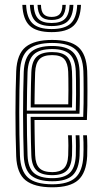

<svg xmlns="http://www.w3.org/2000/svg" viewBox="-20 -774 424 801"><path d="M198.3 7.4Q123.9 7.4 87.2 -21.5Q50.4 -50.5 47.6 -121.9Q45.9 -166.1 45.2 -212.3Q44.4 -258.4 44.5 -304.5Q44.5 -350.5 45.3 -394.2Q46.2 -438 47.6 -477Q50.9 -549 87.3 -578.2Q123.8 -607.4 197.5 -607.4Q271.9 -607.4 306.2 -577.9Q340.5 -548.3 343.7 -478.5Q344.1 -471 344.4 -448.5Q344.6 -426.1 344.8 -395.6Q344.9 -365 344.4 -332.7Q343.9 -300.5 342.5 -273.4H123.9Q124.1 -246.9 124.4 -222.7Q124.6 -198.5 125.2 -175Q125.8 -151.6 126.6 -126.9Q128 -88.9 144.6 -72.4Q161.2 -55.9 198.3 -55.9Q229.8 -55.9 246.2 -71.4Q262.6 -86.8 264.5 -126.1Q265.4 -143.7 265.3 -167.5Q265.1 -191.3 263.8 -209.8H279.7Q280.9 -188.2 281 -164.4Q281.1 -140.5 280.4 -125.5Q278.1 -81.5 258.9 -62.4Q239.7 -43.3 198.3 -43.3Q152.9 -43.3 132.7 -62.8Q112.4 -82.2 110.7 -126.2Q109.8 -153.6 109.1 -181.1Q108.5 -208.6 108.3 -235.2Q108 -261.9 107.8 -286.5H327.2Q328.4 -313.4 328.7 -343.5Q329 -373.6 328.9 -401.4Q328.8 -429.1 328.5 -449.7Q328.3 -470.2 327.8 -477.8Q325.1 -540.6 294.8 -567.7Q264.4 -594.8 197.5 -594.8Q131.5 -594.8 98.8 -568Q66 -541.3 63.2 -474.7Q61.8 -440.3 61.1 -397.2Q60.3 -354 60.3 -307Q60.3 -260 61 -213.3Q61.7 -166.6 63.2 -124.7Q65.7 -61.3 96.7 -33.2Q127.7 -5.2 198.3 -5.2Q263.7 -5.2 294.2 -32.4Q324.7 -59.6 327.8 -123.7Q328.3 -134.2 328.5 -149.5Q328.6 -164.8 328.3 -180.8Q327.9 -196.9 326.9 -209.8H342.7Q344.2 -190.4 344.3 -164.8Q344.4 -139.1 343.7 -122.9Q340.2 -53.2 306.4 -22.9Q272.5 7.4 198.3 7.4ZM198.3 -17.8Q139.6 -17.8 110.5 -41.5Q81.4 -65.3 79.1 -124.5Q77.8 -161.3 77.1 -205.5Q76.3 -249.8 76.2 -296.8Q76.2 -343.9 76.9 -389.3Q77.6 -434.8 79 -473.8Q81.5 -533.8 110.2 -558Q139 -582.2 197.5 -582.2Q256.1 -582.2 282.7 -557.8Q309.4 -533.5 312 -477.5Q312.5 -468.2 312.9 -440Q313.2 -411.7 313.1 -374.3Q313 -336.9 311.6 -299.6H92Q92 -255.4 92.7 -209.5Q93.4 -163.6 94.9 -125.6Q97 -73.5 121.8 -52.1Q146.6 -30.7 198.3 -30.7Q247.2 -30.7 270.4 -52.2Q293.6 -73.7 296.2 -124.8Q296.9 -140.3 296.8 -165.2Q296.7 -190.1 295.5 -209.8H311.3Q312.6 -189.4 312.7 -164.8Q312.7 -140.2 312 -124.3Q309.2 -67.3 282.8 -42.6Q256.3 -17.8 198.3 -17.8ZM92 -312.6H296.3Q297.2 -345.8 297.3 -379.5Q297.4 -413.1 297 -439.5Q296.7 -465.9 296.2 -476.6Q294.1 -526.1 271.1 -547.7Q248.2 -569.3 197.5 -569.3Q145.1 -569.3 121.2 -547.2Q97.2 -525 94.9 -473.1Q93.5 -436.4 92.9 -394.4Q92.2 -352.3 92 -312.6ZM108.1 -325.7Q108.1 -344.4 108.4 -369.3Q108.6 -394.3 109.2 -421.1Q109.8 -447.9 110.7 -472.2Q112.5 -517.8 132.9 -537.3Q153.3 -556.7 197.5 -556.7Q239.9 -556.7 259.2 -538Q278.5 -519.3 280.3 -476.1Q280.8 -465.6 281.2 -441.5Q281.5 -417.3 281.4 -386.8Q281.3 -356.2 280.5 -325.7ZM124 -338.7H264.8Q265.5 -368.8 265.5 -396.8Q265.4 -424.8 265.2 -445.8Q265 -466.7 264.5 -475Q263 -510.3 248.3 -527.2Q233.5 -544.1 197.5 -544.1Q160.3 -544.1 144.2 -526.7Q128 -509.4 126.6 -471.6Q125.9 -448.3 125.3 -426.2Q124.7 -404.1 124.5 -382.5Q124.2 -360.9 124 -338.7ZM195.5 -640Q132.4 -640 104.1 -666.5Q75.7 -692.9 73.2 -753.8H89Q91.2 -699.7 116 -676.3Q140.8 -652.8 195.5 -652.8Q250.4 -652.8 275.1 -676.3Q299.8 -699.7 302.1 -753.8H317.9Q315.1 -692.9 286.7 -666.5Q258.3 -640 195.5 -640ZM195.5 -665.3Q148.8 -665.3 127.8 -685.8Q106.8 -706.4 104.8 -753.8H120.6Q122.3 -713.4 139.6 -695.8Q157 -678.1 195.5 -678.1Q234 -678.1 251.4 -695.8Q268.8 -713.4 270.4 -753.8H286.2Q284.3 -706.4 263.2 -685.8Q242.2 -665.3 195.5 -665.3ZM195.5 -690.7Q165.4 -690.7 151.6 -705.3Q137.8 -719.9 136.5 -753.8H150.9Q151.3 -726.7 162.1 -715Q173 -703.4 195.5 -703.4Q218.3 -703.4 229.1 -715Q239.8 -726.7 240.2 -753.8H254.6Q253.2 -719.9 239.5 -705.3Q225.8 -690.7 195.5 -690.7Z"/></svg>

Font: Big Shoulders Inline Text Thin
Style: Regular
Weight: 100
Designer: Patric King
Foundry: XO Type Co
Version: Version 2.002